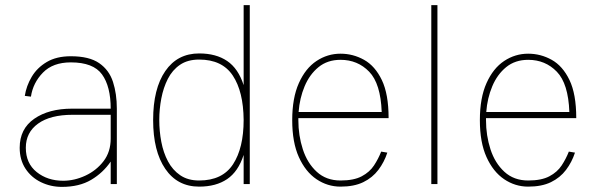

<svg xmlns="http://www.w3.org/2000/svg" viewBox="-20 -720 2341 751"><path d="M222 11Q178 11 140 -7.5Q102 -26 79.5 -60.5Q57 -95 57 -142Q57 -216 114 -255.5Q171 -295 262 -295H413Q413 -382 379 -429Q345 -476 257 -476Q187 -476 148 -436Q109 -396 101 -342L77 -345Q83 -384 104 -419.5Q125 -455 163 -477.5Q201 -500 257 -500Q329 -500 368 -473Q407 -446 422 -399.5Q437 -353 437 -295V0H413V-88Q383 -44 336.5 -16.5Q290 11 222 11ZM227 -13Q271 -13 314 -33Q357 -53 385 -89.5Q413 -126 413 -178V-271H264Q177 -271 129 -236.5Q81 -202 81 -142Q81 -81 123.5 -47Q166 -13 227 -13Z M759 -511Q825 -511 868.5 -481.5Q912 -452 933 -387V-700H957V0H933V-114Q912 -49 868.5 -19.5Q825 10 759 10Q674 10 626.5 -59.5Q579 -129 579 -250V-251Q579 -373 626.5 -442Q674 -511 759 -511ZM759 -487Q714 -487 684 -466.5Q654 -446 636.5 -411.5Q619 -377 611 -335Q603 -293 603 -251Q603 -207 611 -165Q619 -123 637 -89Q655 -55 685 -34.5Q715 -14 759 -14Q850 -14 891.5 -77.5Q933 -141 933 -251Q932 -362 890.5 -424.5Q849 -487 759 -487Z M1471 -127 1495 -123Q1483 -86 1460 -55.5Q1437 -25 1401 -7.5Q1365 10 1312 10Q1261 10 1218 -19Q1175 -48 1149 -105.5Q1123 -163 1123 -250Q1123 -337 1149 -395Q1175 -453 1218 -481.5Q1261 -510 1312 -510Q1361 -510 1404 -486Q1447 -462 1473.5 -407Q1500 -352 1500 -258H1147Q1147 -254 1147 -250Q1147 -190 1164.5 -136Q1182 -82 1219 -48Q1256 -14 1312 -14Q1364 -14 1395 -30.5Q1426 -47 1443 -73Q1460 -99 1471 -127ZM1312 -486Q1261 -486 1226 -457.5Q1191 -429 1171.5 -382.5Q1152 -336 1148 -282H1473Q1469 -393 1424 -439.5Q1379 -486 1312 -486Z M1667 -700H1691V0H1667Z M2205 -127 2229 -123Q2217 -86 2194 -55.5Q2171 -25 2135 -7.5Q2099 10 2046 10Q1995 10 1952 -19Q1909 -48 1883 -105.5Q1857 -163 1857 -250Q1857 -337 1883 -395Q1909 -453 1952 -481.5Q1995 -510 2046 -510Q2095 -510 2138 -486Q2181 -462 2207.5 -407Q2234 -352 2234 -258H1881Q1881 -254 1881 -250Q1881 -190 1898.5 -136Q1916 -82 1953 -48Q1990 -14 2046 -14Q2098 -14 2129 -30.5Q2160 -47 2177 -73Q2194 -99 2205 -127ZM2046 -486Q1995 -486 1960 -457.5Q1925 -429 1905.5 -382.5Q1886 -336 1882 -282H2207Q2203 -393 2158 -439.5Q2113 -486 2046 -486Z"/></svg>

Font: Haskoy Thin
Style: Regular
Weight: 100
Designer: Ertekin Erdin
Foundry: Ertekin Erdin
Version: Version 2.000; ttfautohint (v1.8.4.7-5d5b)